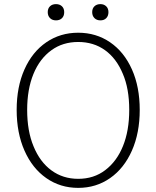

<svg xmlns="http://www.w3.org/2000/svg" viewBox="-20 -900 760 933"><path d="M61 -366Q61 -478 99 -563Q137 -648 205 -694.5Q273 -741 360 -741Q447 -741 515 -694.5Q583 -648 621 -563Q659 -478 659 -366Q659 -254 621 -168Q583 -82 515 -34.5Q447 13 360 13Q273 13 205 -34.5Q137 -82 99 -168Q61 -254 61 -366ZM491 -73Q547 -115 577.5 -190Q608 -265 608 -366Q608 -469 577 -541Q546 -616 490.5 -656Q435 -696 360 -696Q285 -696 230 -656Q173 -615 142.5 -540.5Q112 -466 112 -366Q112 -263 143 -189Q174 -113 230 -72Q286 -31 360 -31Q436 -31 491 -73ZM212 -841Q212 -859 223 -869.5Q234 -880 252 -880Q270 -880 281 -869.5Q292 -859 292 -841Q292 -822 281 -811.5Q270 -801 252 -801Q234 -801 223 -812Q212 -823 212 -841ZM428 -841Q428 -859 439 -869.5Q450 -880 468 -880Q485 -880 496 -869.5Q507 -859 507 -841Q507 -823 496.5 -812Q486 -801 468 -801Q450 -801 439 -812Q428 -823 428 -841Z"/></svg>

Font: Merged Yaku Han JP ExtraLight
Style: Regular
Weight: 250
Designer: Ryoko NISHIZUKA 西塚涼子 (kana, bopomofo & ideographs); Paul D. Hunt (Latin, Greek & Cyrillic); Sandoll Communications 산돌커뮤니
Foundry: Adobe
Version: Version 2.004